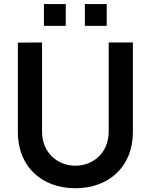

<svg xmlns="http://www.w3.org/2000/svg" viewBox="-20 -934 760 968"><path d="M360 15C531.5 15 650 -96.5 650 -267.5V-720H528V-270.5C528 -163.5 449.5 -98.5 360 -98.5C272.5 -98.5 192 -162 192 -270.5V-720L70 -719V-267.5C70 -96 188.5 15 360 15ZM201.5 -803.5H311.5V-913.5H201.5ZM408 -803.5H518V-913.5H408Z"/></svg>

Font: Manrope
Style: Bold
Weight: 700
Designer: Mikhail Sharanda
Foundry: Mikhail Sharanda
Version: Version 4.505;FEAKit 1.0